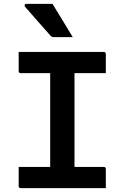

<svg xmlns="http://www.w3.org/2000/svg" viewBox="-20 -967 640 987"><path d="M524 0H87Q76 0 76 -11V-109H238V-591H87Q76 -591 76 -602V-700H513Q524 -700 524 -689V-591H363V-109H513Q524 -109 524 -98ZM250 -947Q278 -901 302.5 -861Q327 -821 354 -776H257Q247 -776 241 -782Q216 -810 199 -829.5Q182 -849 168.5 -864Q155 -879 141.5 -895Q128 -911 109 -932Q105 -937 107 -942Q109 -947 115 -947Z"/></svg>

Font: Recursive Mn Lnr St SmB
Style: Regular
Weight: 600
Monospace: yes
Version: Version 1.079;hotconv 1.0.112;makeotfexe 2.5.65598; ttfautoh